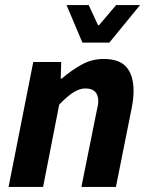

<svg xmlns="http://www.w3.org/2000/svg" viewBox="-20 -742 592 762"><path d="M112 -496H223L221 -430H225Q262 -462 303 -485Q344 -508 392 -508Q454 -508 482 -475.5Q510 -443 510 -381Q510 -364 508 -346.5Q506 -329 502 -310L440 0H303L362 -293Q365 -308 367.5 -319Q370 -330 370 -340Q370 -391 319 -391Q296 -391 271.5 -375.5Q247 -360 215 -327L151 0H14ZM414 -573H307L244 -722H332L369 -642H373L441 -722H536Z"/></svg>

Font: mr_Source Sans Pro
Style: Bold Italic
Weight: 700
Italic angle: -11°
Designer: Paul D. Hunt
Foundry: Adobe Systems Incorporated
Version: Version 1.036;July 10, 2024;FontCreator 11.5.0.2430 64-bit